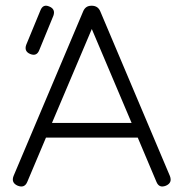

<svg xmlns="http://www.w3.org/2000/svg" viewBox="-20 -665 654 685"><path d="M87.5 -472.5C87.5 -472.5 87.5 -472.5 87.5 -472.5C73 -478.5 68 -489.5 73.5 -505C73.5 -505 73.5 -505 73.5 -505C73.5 -505 124 -627.5 124 -627.5C130.5 -644 141 -648.5 156.5 -641.5C156.5 -641.5 156.5 -641.5 156.5 -641.5C171 -635.5 176 -624.5 170.5 -609C170.5 -609 170.5 -609 170.5 -609C170.5 -609 120 -486 120 -486C114 -470.5 103 -466 87.5 -472.5ZM43 -2.5C43 -2.5 43 -2.5 43 -2.5C27 -9.5 22 -21 28.5 -37.5C28.5 -37.5 28.5 -37.5 28.5 -37.5C28.5 -37.5 276.5 -624 276.5 -624C282 -637.5 291.5 -644.5 306 -644.5C306 -644.5 306 -644.5 306 -644.5C306 -644.5 309 -644.5 309 -644.5C322.5 -644 332.5 -637.5 338 -624C338 -624 338 -624 338 -624C338 -624 586 -37.5 586 -37.5C592.5 -21 588 -9.5 572 -2.5C572 -2.5 572 -2.5 572 -2.5C555.5 4 544.5 -0.5 538 -16.5C538 -16.5 538 -16.5 538 -16.5C538 -16.5 471.5 -174 471.5 -174C471.5 -174 144 -174 144 -174C144 -174 77.5 -16.5 77.5 -16.5C71 -0.5 59.5 4 43 -2.5ZM307.5 -561.5C307.5 -561.5 165.5 -226.5 165.5 -226.5C165.5 -226.5 449.5 -226.5 449.5 -226.5C449.5 -226.5 307.5 -561.5 307.5 -561.5Z"/></svg>

Font: Jura-Fortis-Regular
Style: Regular
Weight: 500
Designer: Daniel Johnson, Alexei Vanyashin, Mirko Velimirovic
Foundry: Daniel Johnson
Version: ""